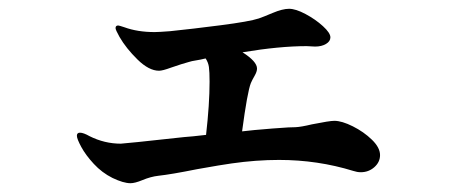

<svg xmlns="http://www.w3.org/2000/svg" viewBox="-20 -461 1040 437"><path d="M845 -108Q845 -92 832 -80.5Q819 -69 801 -69Q793 -69 784 -72Q703 -97 615 -97Q563 -97 507 -89Q485 -86 429 -76Q369 -64 341 -61Q323 -59 304 -51Q287 -44 277 -44Q261 -44 236 -56Q212 -68 193.5 -88Q175 -108 165 -126.5Q155 -145 155 -152Q155 -159 162 -159Q170 -159 184 -151Q218 -134 255 -134Q262 -134 399 -149Q415 -150 449 -154Q457 -224 457 -275Q457 -298 455.5 -308.5Q454 -319 448 -328Q436 -325 426 -323.5Q416 -322 410 -320Q395 -316 369 -307Q350 -300 342 -300Q319 -300 293 -325.5Q267 -351 252 -377Q243 -393 243 -397Q243 -403 249 -403Q251 -403 263 -399Q293 -388 332 -388Q341 -388 367 -390Q416 -395 482 -403.5Q548 -412 569 -419Q578 -422 600.5 -431.5Q623 -441 638 -441Q653 -441 675.5 -429Q698 -417 715 -401.5Q732 -386 732 -376Q732 -367 722 -361Q712 -355 697 -355L678 -356Q616 -356 532 -342Q565 -321 565 -305Q565 -298 559.5 -288.5Q554 -279 551 -272Q543 -252 531 -162L559 -165Q603 -169 636 -171Q640 -171 652.5 -171.5Q665 -172 690 -178Q730 -186 741 -186Q758 -186 783 -173.5Q808 -161 826.5 -143Q845 -125 845 -108Z"/></svg>

Font: Shippori Mincho ExtraBold
Style: Regular
Weight: 800
Designer: FONTDASU
Foundry: FONTDASU / Google Inc. / but / Adobe
Version: Version 3.110; ttfautohint (v1.8.3)